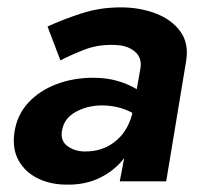

<svg xmlns="http://www.w3.org/2000/svg" viewBox="-20 -492 550 521"><path d="M144 -328 109 -420Q150 -439 200.5 -455.5Q251 -472 308 -472Q359 -472 402.5 -455.5Q446 -439 469.5 -406.5Q493 -374 485 -326L431 0H305L317 -63Q291 -29 251 -9.5Q211 10 161 9Q117 9 82.5 -8Q48 -25 30.5 -56.5Q13 -88 19 -132Q26 -180 56.5 -213Q87 -246 133 -263.5Q179 -281 233 -281Q269 -281 298.5 -272.5Q328 -264 351 -250L361 -306Q366 -335 346 -352Q326 -369 292 -370Q247 -372 208.5 -357Q170 -342 144 -328ZM148 -136Q144 -110 162.5 -96Q181 -82 208 -81Q256 -80 290.5 -106.5Q325 -133 338 -180L339 -186Q320 -196 299.5 -201Q279 -206 254 -206Q215 -205 184 -187.5Q153 -170 148 -136Z"/></svg>

Font: Von Semi
Style: Italic
Weight: 600
Version: Version 4.000; ttfautohint (v1.8.4.7-5d5b)